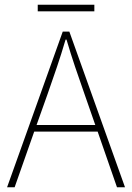

<svg xmlns="http://www.w3.org/2000/svg" viewBox="-20 -794 560 814"><path d="M380 -774H140V-746H380V-774ZM476 0H510L274 -660H246L10 0H42L125 -236H394L476 0ZM135 -264 182 -396C210 -476 234 -544 258 -626H262C286 -544 310 -476 338 -396L384 -264H135Z"/></svg>

Font: Assistant ExtraLight
Style: Regular
Weight: 275
Designer: Hebrew By Ben Nathan, Latin by Paul Hunt
Version: Version 2.001;PS 002.001;hotconv 1.0.88;makeotf.lib2.5.64775